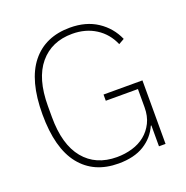

<svg xmlns="http://www.w3.org/2000/svg" viewBox="-129 -829 931 960"><g transform="rotate(-20 336.5 -349.0)"><path d="M560 -111H557Q532 -54 478.5 -21Q425 12 342 12Q211 12 139 -78.5Q67 -169 67 -349Q67 -529 139.5 -619.5Q212 -710 344 -710Q429 -710 489 -670.5Q549 -631 578 -565L548 -548Q522 -609 468.5 -643Q415 -677 344 -677Q234 -677 170.5 -601Q107 -525 107 -379V-320Q107 -174 170 -97.5Q233 -21 345 -21Q388 -21 427 -32.5Q466 -44 495 -67.5Q524 -91 541.5 -126Q559 -161 559 -208V-305H388V-338H595V0H560Z"/></g></svg>

Font: IBM Plex Sans KR ExtraLight
Style: Regular
Weight: 200
Designer: Mike Abbink; Paul van der Laan; Pieter van Rosmalen; Wujin Sim; Chorong Kim; Dohee Lee;
Foundry: Sandoll Inc.
Version: Version 1.001